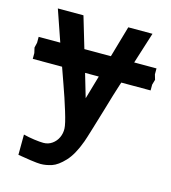

<svg xmlns="http://www.w3.org/2000/svg" viewBox="-111 -640 828 927"><g transform="rotate(15 303.0 -176.5)"><path d="M163.5 95Q188 95 207 81.5Q226 68 235.8 46.8Q245.5 25.5 244.5 2Q244 -19.5 225.2 -80.8Q206.5 -142 184.5 -203L156 -283.5H9.5V-312.5L3.5 -338.5L9.5 -364V-393.5H117.5L63.5 -550H191.5L238 -393.5H370.5L415.5 -550H536.5L487 -393.5H598.5V-364L606 -338.5L598.5 -312.5V-283.5H452L446.5 -267Q432.5 -224.5 406 -133.5Q390 -80.5 374.8 -30Q359.5 20.5 353.5 37Q328 107 294.8 142.5Q261.5 178 232.5 187.5Q203.5 197 176.5 197Q162 197 126.2 192Q90.5 187 62.5 182L63 80.5Q88 87 117 91Q146 95 163.5 95ZM305.5 -166 339.5 -283.5H271Z"/></g></svg>

Font: JuliaMono
Style: Bold
Weight: 700
Monospace: yes
Designer: cormullion
Foundry: corm
Version: Version 0.055; ttfautohint (v1.8.4)